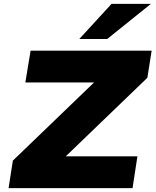

<svg xmlns="http://www.w3.org/2000/svg" viewBox="-20 -965 798 985"><path d="M24 0 46 -141 527 -604 535 -542H110L137 -705H758L736 -566L253 -101L244 -163H685L660 0ZM387 -765 552 -945H754L530 -765Z"/></svg>

Font: Nunito Sans 7pt SemiExpanded Black
Style: Italic
Weight: 900
Width: 6
Italic angle: -9°
Designer: Vernon Adams
Foundry: Vernon Adams
Version: Version 3.101;gftools[0.9.27]